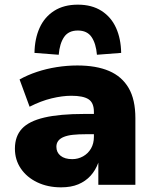

<svg xmlns="http://www.w3.org/2000/svg" viewBox="-20 -793 660 824"><path d="M242 11Q185 11 140 -10.5Q95 -32 69.5 -69.5Q44 -107 44 -155Q44 -208 74 -240.5Q104 -273 170 -288.5Q236 -304 342 -304H404V-217H349Q317 -217 293.5 -214.5Q270 -212 254 -205.5Q238 -199 230 -188.5Q222 -178 222 -163Q222 -139 240 -124.5Q258 -110 290 -110Q315 -110 336.5 -122Q358 -134 370.5 -155.5Q383 -177 383 -206V-313Q383 -352 360 -367Q337 -382 286 -382Q248 -382 202 -371Q156 -360 107 -335L64 -452Q98 -471 138.5 -484.5Q179 -498 223.5 -505Q268 -512 312 -512Q393 -512 448 -488.5Q503 -465 532 -415.5Q561 -366 561 -286V0H402V-95Q390 -62 368.5 -38.5Q347 -15 316 -2Q285 11 242 11ZM232 -558 128 -566Q129 -627 150 -673.5Q171 -720 212.5 -746.5Q254 -773 314 -773Q374 -773 415.5 -746.5Q457 -720 478 -673.5Q499 -627 500 -566L396 -558Q392 -606 373 -634Q354 -662 314 -662Q274 -662 255 -634Q236 -606 232 -558Z"/></svg>

Font: Nunito Sans 9pt Black
Style: Regular
Weight: 900
Version: Version 3.101;gftools[0.9.27]